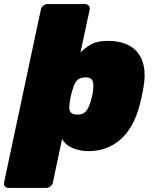

<svg xmlns="http://www.w3.org/2000/svg" viewBox="-72 -730 754 940"><path d="M-31 190Q-42 190 -48 182Q-54 174 -52 163L128 -683Q130 -694 139.5 -702Q149 -710 160 -710H345Q356 -710 362.5 -702Q369 -694 367 -683L322 -473Q344 -496 374.5 -513Q405 -530 457 -530Q501 -530 537 -517.5Q573 -505 598 -477.5Q623 -450 632 -406Q641 -362 630 -299Q626 -277 622.5 -260Q619 -243 613 -220Q598 -161 573.5 -117.5Q549 -74 516.5 -46Q484 -18 445 -4Q406 10 362 10Q320 10 284 -5Q248 -20 232 -50L187 163Q185 174 175 182Q165 190 154 190ZM307 -169Q326 -169 337.5 -176Q349 -183 356.5 -196Q364 -209 370 -227Q375 -242 379 -260Q383 -278 384 -293Q386 -311 384 -324Q382 -337 373.5 -344Q365 -351 346 -351Q328 -351 315.5 -344Q303 -337 296 -324Q289 -311 284 -293Q277 -271 274 -256.5Q271 -242 268 -219Q266 -203 268.5 -192Q271 -181 280.5 -175Q290 -169 307 -169Z"/></svg>

Font: Rubik Light Black
Style: Italic
Weight: 900
Italic angle: -12°
Version: Version 2.104